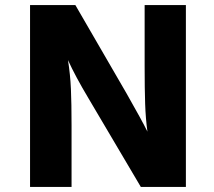

<svg xmlns="http://www.w3.org/2000/svg" viewBox="-20 -734 841 754"><path d="M98 -714H276L477 -367Q538 -260 559 -217Q552 -267 550 -326.5Q548 -386 548 -473V-714H710V0H533L328 -347Q276 -434 247 -498Q256 -441 258.5 -384.5Q261 -328 261 -243V0H98Z"/></svg>

Font: Nebula Sans Bold
Style: Regular
Weight: 700
Designer: Paul D. Hunt for Adobe (as Source Sans)
Foundry: Nebula Entertainment & Broadcasting LLC
Version: Version 1.010